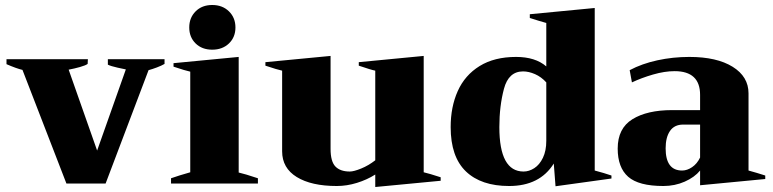

<svg xmlns="http://www.w3.org/2000/svg" viewBox="-20 -735 3095 769"><path d="M70 -455Q45 -461 6 -478V-498H332L331 -479Q323 -473 300 -466.5Q277 -460 255 -456L369 -132L484 -457Q478 -458 451 -464Q424 -470 412 -476V-498H639V-479Q627 -472 608.5 -465Q590 -458 575 -454L403 0H246Z M738 -625Q738 -664 763.5 -689.5Q789 -715 830 -715Q871 -715 897 -689.5Q923 -664 923 -625Q923 -586 897 -561Q871 -536 830 -536Q789 -536 763.5 -561Q738 -586 738 -625ZM665 -21Q696 -32 742 -45V-448Q723 -452 675 -468V-482L936 -507V-44Q959 -39 1013 -21V0H665Z M1745 -25V-11L1483 14V-36Q1450 -15 1409.5 -2.5Q1369 10 1329 10Q1227 10 1168.5 -26Q1110 -62 1110 -129V-452Q1091 -456 1043 -472V-486L1304 -511V-139Q1304 -88 1323.5 -68Q1343 -48 1381 -48Q1397 -48 1426.5 -60Q1456 -72 1483 -93V-452Q1467 -455 1417 -472V-486L1677 -511V-45Q1699 -40 1745 -25Z M2198 -80Q2142 10 2019 10Q1907 10 1846 -48.5Q1785 -107 1785 -226Q1785 -307 1813.5 -370.5Q1842 -434 1901 -470.5Q1960 -507 2047 -507Q2124 -507 2168 -469V-643Q2139 -651 2102 -663V-678L2362 -703V-52Q2400 -42 2429 -32V-20L2205 11ZM2168 -171V-405Q2148 -427 2123 -438Q2098 -449 2075 -449Q2017 -449 1998.5 -379.5Q1980 -310 1980 -226Q1980 -48 2077 -48Q2099 -48 2120 -61.5Q2141 -75 2154.5 -103Q2168 -131 2168 -171Z M2454 -140Q2454 -221 2513 -257.5Q2572 -294 2672 -294H2784V-355Q2784 -450 2682 -450Q2642 -450 2595.5 -436.5Q2549 -423 2511 -405L2502 -454Q2551 -480 2613 -493.5Q2675 -507 2741 -507Q2851 -507 2914.5 -467.5Q2978 -428 2978 -361V-52Q3011 -43 3045 -32V-18L2784 7V-52Q2762 -25 2722.5 -7.5Q2683 10 2637 10Q2538 10 2496 -27Q2454 -64 2454 -140ZM2784 -104V-236H2716Q2681 -236 2663.5 -210.5Q2646 -185 2646 -141Q2646 -52 2712 -52Q2732 -52 2752 -65.5Q2772 -79 2784 -104Z"/></svg>

Font: Trirong Black
Style: Regular
Weight: 900
Designer: Katatrad Team
Foundry: CadsonDemak
Version: Version 1.001